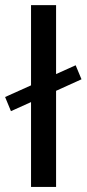

<svg xmlns="http://www.w3.org/2000/svg" viewBox="-25 -736 341 756"><path d="M-4.9 -354 18.1 -298.3 97.2 -334V0H195.8V-378.4L295.9 -423.8L272.9 -479L195.8 -444.3V-715.8H97.2V-399.9Z"/></svg>

Font: Estedad Medium
Style: Regular
Weight: 500
Designer: Amin Abedi
Version: Version 7.3